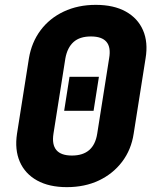

<svg xmlns="http://www.w3.org/2000/svg" viewBox="-20 -760 640 790"><path d="M255 10Q182 10 132.5 -17.5Q83 -45 61.5 -94.5Q40 -144 50 -210L99 -520Q110 -586 147 -635.5Q184 -685 242.5 -712.5Q301 -740 374 -740Q448 -740 497.5 -712.5Q547 -685 568.5 -635.5Q590 -586 579 -520L530 -210Q520 -144 482.5 -94.5Q445 -45 387 -17.5Q329 10 255 10ZM276 -120Q366 -120 380 -210L429 -520Q445 -610 354 -610Q308 -610 282.5 -587Q257 -564 249 -520L200 -210Q186 -120 276 -120ZM244 -304 266 -444H387L365 -304Z"/></svg>

Font: JetBrains Mono NL ExtraBold
Style: Italic
Weight: 800
Italic angle: -9°
Monospace: yes
Designer: Philipp Nurullin, Konstantin Bulenkov
Foundry: JetBrains
Version: Version 2.305; ttfautohint (v1.8.4.7-5d5b)